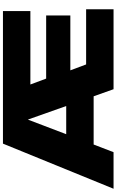

<svg xmlns="http://www.w3.org/2000/svg" viewBox="236 -1026 790 1302"><g transform="rotate(-90 631.0 -375.0)"><path d="M1177 -293V-457H749L709 -564H1207V-750H308L2 0H250L302 -135H629L677 0H1219V-186H845L805 -293ZM372 -321 471 -581 563 -321Z"/></g></svg>

Font: Bounded ExtBd
Style: Regular
Weight: 800
Designer: Vlad Churkin
Version: Version 3.0